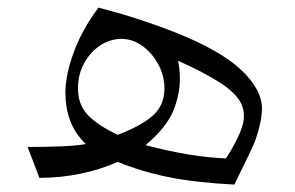

<svg xmlns="http://www.w3.org/2000/svg" viewBox="-20 -478 792 516"><path d="M54.2 -83Q100.6 -83 144 -84.7Q187.5 -86.4 210.4 -90.8Q181.2 -119.6 168.5 -153.8Q155.8 -188 155.8 -229.5Q155.8 -275.9 178 -336.9Q200.2 -397.9 244.6 -457.5Q304.7 -441.9 354 -425.8Q403.3 -409.7 446.8 -392.6Q570.8 -343.8 627.4 -290.8Q684.1 -237.8 684.1 -185.5Q684.1 -165 676.3 -134.3Q668.5 -103.5 657.7 -80.6L609.9 18.1Q504.9 12.7 431.9 -2.2Q358.9 -17.1 296.4 -43Q251 -22.5 196.5 -11.2Q142.1 0 85.9 0ZM296.4 -115.7Q360.8 -140.1 391.4 -168Q421.9 -195.8 421.9 -239.7Q421.9 -274.4 405.5 -304.9Q389.2 -335.4 362.8 -354.5Q336.4 -373.5 306.2 -373.5Q276.4 -373.5 249.5 -356Q222.7 -338.4 206.1 -308.1Q189.5 -277.8 189.5 -240.2Q189.5 -197.3 215.8 -169.2Q242.2 -141.1 296.4 -115.7ZM371.1 -87.9Q439 -70.3 489.7 -62.3Q540.5 -54.2 587.4 -52.2Q619.1 -101.6 630.4 -136.5Q641.6 -171.4 628.2 -199.5Q614.7 -227.5 573.2 -254.6Q531.7 -281.7 458.5 -314.9Q460.9 -302.7 462.2 -290.8Q463.4 -278.8 463.4 -266.1Q463.4 -223.1 445.1 -179Q426.8 -134.8 371.1 -87.9Z"/></svg>

Font: Pinar-DS3-FD Regular
Style: Regular
Weight: 400
Designer: Amin Abedi
Version: Version 3.000